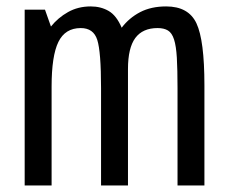

<svg xmlns="http://www.w3.org/2000/svg" viewBox="-20 -569 708 589"><path d="M55.7 0H138.3V-303.4Q138.3 -397.7 159.1 -440.3Q179.9 -482.9 227.7 -482.9Q266.9 -482.9 278.4 -446.6Q290 -410.3 290 -298.6V0H372.6V-357.1Q372.6 -422.1 395.1 -452.5Q417.7 -482.9 463.4 -482.9Q483 -482.9 495.2 -475.5Q507.4 -468.1 513.9 -448Q520.4 -427.9 522.5 -391.8Q524.6 -355.7 524.6 -298.6V0H607.1V-307.4Q607.1 -445.4 582.7 -497.4Q558.3 -549.3 489.7 -549.3Q443.7 -549.3 410 -531.8Q376.3 -514.3 353.3 -484Q337.3 -521.6 313.3 -535.4Q289.3 -549.3 258.3 -549.3Q219.4 -549.3 188.6 -531.9Q157.9 -514.6 136.3 -487.6L118 -539.3H55.7Z"/></svg>

Font: Secuela Black
Style: Regular
Weight: 900
Designer: Fernando Haro
Foundry: deFharo
Version: Version 1.704